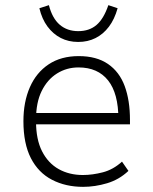

<svg xmlns="http://www.w3.org/2000/svg" viewBox="-20 -718 595 746"><path d="M303 8Q235 8 182 -19.5Q129 -47 100 -103.5Q71 -160 71 -247Q71 -322 96 -379Q121 -436 169 -468Q217 -500 286 -500Q355 -500 399.5 -469.5Q444 -439 464.5 -383.5Q485 -328 485 -252V-235H103V-279H462L440 -256Q440 -355 400 -405.5Q360 -456 285 -456Q239 -456 201.5 -432.5Q164 -409 142 -364.5Q120 -320 120 -254V-246Q120 -176 143.5 -130Q167 -84 208 -61Q249 -38 302 -38Q339 -38 379.5 -48.5Q420 -59 454 -90L479 -54Q443 -20 396 -6Q349 8 303 8ZM284 -555Q246 -555 216 -570.5Q186 -586 164.5 -615Q143 -644 133 -686L170 -698Q183 -647 212 -622Q241 -597 284 -597Q327 -597 355 -621Q383 -645 401 -698L437 -686Q425 -643 403 -614Q381 -585 351 -570Q321 -555 284 -555Z"/></svg>

Font: Nunito Sans 7pt SemiCondensed ExtraLight
Style: Regular
Weight: 250
Width: 4
Designer: Vernon Adams
Foundry: Vernon Adams
Version: Version 3.101;gftools[0.9.27]